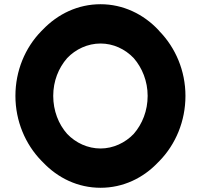

<svg xmlns="http://www.w3.org/2000/svg" viewBox="-20 -867 951 909"><path d="M298 -592C338 -634 395 -661 456 -661C516 -661 572 -635 613 -592C653 -546 679 -483 679 -413C679 -343 654 -280 613 -233C573 -191 516 -164 456 -164C396 -164 339 -190 298 -233C257 -279 232 -343 232 -413C232 -483 257 -545 298 -592ZM183 -99C254 -24 349 22 456 22C563 22 658 -24 728 -98L735 -105C812 -184 858 -294 858 -413C858 -532 811 -641 735 -719L729 -726C659 -800 563 -847 456 -847C349 -847 254 -801 183 -727L175 -719C99 -641 53 -532 53 -413C53 -294 100 -184 176 -106Z"/></svg>

Font: Hussar Woodtype
Style: SeBd
Weight: 900
Foundry: Cannot Into Space Fonts
Version: Version 1.07